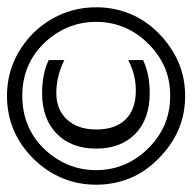

<svg xmlns="http://www.w3.org/2000/svg" viewBox="-20 -570 541 540"><g transform="rotate(-90 250.0 -300.5)"><path d="M350.6 -433.6V-389.6Q326.2 -401.4 303.7 -406.7Q281.2 -412.1 257.8 -412.1Q210.9 -412.1 183.1 -381.8Q155.3 -351.6 155.3 -299.8Q155.3 -246.1 183.6 -217.3Q211.9 -188.5 264.6 -188.5Q288.1 -188.5 309.1 -193.8Q330.1 -199.2 350.6 -210V-168Q329.1 -158.2 306.2 -153.8Q283.2 -149.4 257.8 -149.4Q184.6 -149.4 143.1 -189.9Q101.6 -230.5 101.6 -299.8Q101.6 -370.1 143.6 -411.1Q185.5 -452.1 257.8 -452.1Q283.2 -452.1 306.2 -447.8Q329.1 -443.4 350.6 -433.6ZM250 -507.8Q207 -507.8 169.9 -493.2Q132.8 -478.5 102.5 -448.2Q72.3 -417 56.6 -379.9Q41 -342.8 41 -299.8Q41 -257.8 56.6 -220.7Q72.3 -183.6 102.5 -153.3Q133.8 -122.1 170.4 -106.9Q207 -91.8 250 -91.8Q293 -91.8 329.1 -106.9Q365.2 -122.1 396.5 -153.3Q426.8 -183.6 442.4 -220.7Q458 -257.8 458 -299.8Q458 -342.8 442.4 -379.9Q426.8 -417 396.5 -448.2Q366.2 -478.5 329.6 -493.2Q293 -507.8 250 -507.8ZM250 -550.8Q300.8 -550.8 344.7 -532.2Q388.7 -513.7 425.8 -477.5Q461.9 -440.4 480.5 -395.5Q499 -350.6 499 -299.8Q499 -250 481 -205.6Q462.9 -161.1 425.8 -124Q388.7 -87.9 344.7 -68.8Q300.8 -49.8 250 -49.8Q198.2 -49.8 154.3 -68.8Q110.4 -87.9 74.2 -124Q36.1 -161.1 18.1 -205.6Q0 -250 0 -299.8Q0 -350.6 18.6 -395.5Q37.1 -440.4 74.2 -477.5Q110.4 -513.7 154.3 -532.2Q198.2 -550.8 250 -550.8Z"/></g></svg>

Font: BabelStone Irk Bitig
Style: Regular
Weight: 400
Designer: Andrew West
Foundry: BabelStone
Version: Version 1.03 June 7, 2023